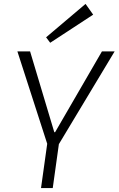

<svg xmlns="http://www.w3.org/2000/svg" viewBox="-20 -963 607 983"><path d="M69 -700H134L258 -286H262L502 -700H567L282 -226H222ZM227 -265H287L250 0H190ZM457 -888 237 -744 216 -772 418 -943Z"/></svg>

Font: Pathway Extreme 8pt Thin
Style: Italic
Weight: 100
Italic angle: -8°
Designer: Eduardo Rodriguez Tunni
Foundry: Eduardo Rodriguez Tunni
Version: Version 1.000